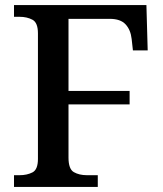

<svg xmlns="http://www.w3.org/2000/svg" viewBox="-20 -734 640 754"><path d="M35 0V-46H57Q86 -46 107.5 -57Q129 -68 129 -110V-603Q129 -645 107.5 -656.5Q86 -668 57 -668H35V-714H555L560 -536H502L497 -581Q493 -617 473 -638.5Q453 -660 411 -660H249V-377H489V-324H249V-115Q249 -70 270 -58Q291 -46 321 -46H364V0Z"/></svg>

Font: Noto Serif Khojki Medium
Style: Regular
Weight: 500
Version: Version 2.003